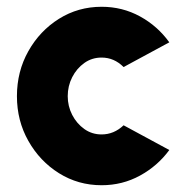

<svg xmlns="http://www.w3.org/2000/svg" viewBox="-20 -534 550 567"><path d="M345 -164 480 -91Q445.5 -44 393.5 -15.5Q341.5 13 280 13Q211 13 154.2 -22.5Q97.5 -58 63.8 -117.8Q30 -177.5 30 -250Q30 -323 63.8 -383Q97.5 -443 154.2 -478.5Q211 -514 280 -514Q341.5 -514 393.5 -485.5Q445.5 -457 480 -409L345 -336Q317 -364 280 -364Q251.5 -364 229 -348Q206.5 -332 193.2 -306Q180 -280 180 -250Q180 -220.5 193.2 -194.8Q206.5 -169 229 -153Q251.5 -137 280 -137Q316.5 -137 345 -164Z"/></svg>

Font: Urbanist Black
Style: Regular
Weight: 900
Designer: Corey Hu
Foundry: Corey Hu
Version: Version 1.330; ttfautohint (v1.8.4.7-5d5b)